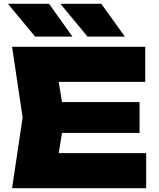

<svg xmlns="http://www.w3.org/2000/svg" viewBox="-20 -998 843 1018"><path d="M720 -457V-293H163V-457ZM322 -375 275 -85 184 -186H755V0H44L100 -375L44 -750H750V-564H184L275 -665ZM517 -978 642 -804H444L300 -978ZM240 -978 364 -804H166L22 -978Z"/></svg>

Font: Unbounded ExtraBold
Style: Regular
Weight: 800
Designer: Luke Prowse, Jean-Baptiste Morizot, Fátima Lázaro, Florian Runge
Foundry: NaN
Version: Version 1.701;gftools[0.9.28.dev5+ged2979d]